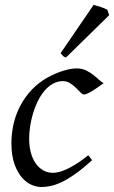

<svg xmlns="http://www.w3.org/2000/svg" viewBox="-20 -732 459 772"><path d="M397 -397.9Q386.7 -390.6 375.2 -382.3Q363.8 -374 353 -367.4Q342.3 -360.8 332.8 -356.4Q323.2 -352.1 316.9 -352.1Q311.5 -352.1 303.7 -360.4Q295.9 -368.7 285.4 -378.9Q274.9 -389.2 261.7 -397.5Q248.5 -405.8 232.9 -405.8Q210.9 -405.8 192.1 -395Q173.3 -384.3 158.2 -366.2Q143.1 -348.1 131.6 -324.5Q120.1 -300.8 112.5 -275.1Q105 -249.5 101.1 -223.6Q97.2 -197.8 97.2 -174.8Q97.2 -143.1 104.2 -117.7Q111.3 -92.3 124 -74.5Q136.7 -56.6 154.3 -46.9Q171.9 -37.1 192.9 -37.1Q201.7 -37.1 215.3 -40Q229 -43 246.8 -51Q264.6 -59.1 286.6 -72.8Q308.6 -86.4 335 -107.9Q338.9 -102.5 343.3 -97.2Q347.7 -91.8 350.1 -87.9Q312 -53.2 281.7 -32Q251.5 -10.7 226.8 0.7Q202.1 12.2 182.4 16.1Q162.6 20 145 20Q128.4 20 107.9 11.7Q87.4 3.4 69.1 -17.1Q50.8 -37.6 38.3 -71.8Q25.9 -106 25.9 -157.2Q25.9 -189.9 32.7 -224.9Q39.6 -259.8 54.9 -293.2Q70.3 -326.7 95 -356.9Q119.6 -387.2 155.8 -411.1Q169.4 -419.9 186 -428.2Q202.6 -436.5 220.5 -442.9Q238.3 -449.2 255.6 -453.1Q272.9 -457 288.1 -457Q309.6 -457 326.4 -448.7Q343.3 -440.4 356.4 -429.9Q369.6 -419.4 379.6 -409.9Q389.6 -400.4 397 -397.9ZM418.9 -670.9 245.6 -501Q237.8 -502.9 234.1 -506.3Q230.5 -509.8 223.6 -518.1L356.4 -712.4Q361.3 -710.9 368.9 -708.7Q376.5 -706.5 384.8 -703.9Q393.1 -701.2 400.4 -698.2Q407.7 -695.3 411.6 -692.9Z"/></svg>

Font: Akkhara
Style: Italic
Weight: 400
Italic angle: -7°
Designer: J. Victor Gaultney
Version: Version 1.00 June 13, 2006, initial release